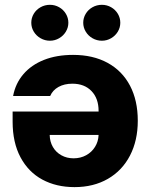

<svg xmlns="http://www.w3.org/2000/svg" viewBox="-20 -767 622 794"><path d="M549.8 -267.6Q549.8 -186 517.6 -123.8Q485.4 -61.5 426 -27.3Q366.7 6.8 288.1 6.8Q212.9 6.8 155 -24.4Q97.2 -55.7 64.7 -116.7Q32.2 -177.7 32.2 -263.7V-305.7H387.7V-308.6Q387.7 -359.9 358.4 -390.4Q329.1 -420.9 279.3 -420.9Q246.1 -420.9 221.9 -407.5Q197.8 -394 187.5 -370.1H34.2Q43.9 -421.9 76.7 -460.2Q109.4 -498.5 161.9 -519.3Q214.4 -540 282.2 -540Q364.7 -540 425 -507.1Q485.4 -474.1 517.6 -412.8Q549.8 -351.6 549.8 -267.6ZM284.2 -112.3Q313 -112.3 336.2 -125Q359.4 -137.7 373 -159.7Q386.7 -181.6 387.7 -209H185.5Q186 -181.2 198.7 -159.2Q211.4 -137.2 233.9 -124.8Q256.3 -112.3 284.2 -112.3ZM109.4 -672.9Q109.4 -692.9 119.6 -710Q129.9 -727.1 147.7 -737.1Q165.5 -747.1 186.5 -747.1Q207 -747.1 224.6 -737.1Q242.2 -727.1 252.4 -710Q262.7 -692.9 262.7 -672.9Q262.7 -653.3 252.4 -636.2Q242.2 -619.1 224.6 -608.9Q207 -598.6 186.5 -598.6Q165.5 -598.6 147.7 -608.9Q129.9 -619.1 119.6 -636.2Q109.4 -653.3 109.4 -672.9ZM324.2 -672.9Q324.2 -692.9 334.5 -710Q344.7 -727.1 362.5 -737.1Q380.4 -747.1 401.4 -747.1Q421.9 -747.1 439.5 -737.1Q457 -727.1 467.3 -710Q477.5 -692.9 477.5 -672.9Q477.5 -653.3 467.3 -636.2Q457 -619.1 439.5 -608.9Q421.9 -598.6 401.4 -598.6Q380.4 -598.6 362.5 -608.9Q344.7 -619.1 334.5 -636.2Q324.2 -653.3 324.2 -672.9Z"/></svg>

Font: Pretendard ExtraBold
Style: Regular
Weight: 800
Designer: Base glyphs from Inter by Rasmus Andersson; Hangeul glyphs from Noto Sans CJK(Source Han Sans) by Jang Soo-young and Kan
Foundry: Kil Hyung-jin
Version: Version 1.309